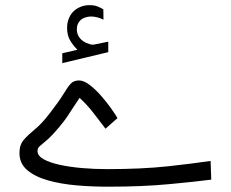

<svg xmlns="http://www.w3.org/2000/svg" viewBox="-20 -722 892 742"><path d="M279.3 -529.8Q262.7 -545.9 251 -565.7Q239.3 -585.4 239.3 -613.8Q239.3 -631.8 244.4 -646.2Q249.5 -660.6 258.3 -671.9Q270.5 -686.5 288.3 -694.3Q306.2 -702.1 324.7 -702.1Q343.3 -702.1 355 -697.8Q366.7 -693.4 379.4 -686L379.9 -646Q355 -658.2 331.5 -658.2Q322.3 -658.2 311 -655Q299.8 -651.9 291 -644Q284.7 -638.2 280.8 -629.2Q276.9 -620.1 276.9 -607.4Q276.9 -589.8 288.8 -574.5Q300.8 -559.1 325.7 -551.8Q327.6 -551.3 330.6 -550.3Q333.5 -549.3 337.4 -549.3Q340.8 -549.3 343.3 -549.8L398.4 -561V-520.5L220.7 -478V-516.1ZM387.7 -224.6Q366.7 -252.4 341.6 -284.9Q316.4 -317.4 287.6 -343.8Q271 -319.8 260.3 -302.7Q249.5 -285.6 238.8 -269.8Q228 -253.9 210.9 -233.4Q180.7 -197.3 161.9 -181.2Q143.1 -165 134 -157.5Q125 -149.9 125 -138.7Q125 -120.1 148.2 -106.9Q171.4 -93.8 210.2 -85.2Q249 -76.7 297.1 -72.5Q345.2 -68.4 394.5 -68.4Q527.8 -68.4 628.7 -79.3Q729.5 -90.3 793.9 -100.1L796.4 -27.8Q737.3 -20 633.5 -10.3Q529.8 -0.5 395.5 -0.5Q336.4 -0.5 276.4 -5.6Q216.3 -10.7 166.3 -24.7Q116.2 -38.6 85.7 -64.2Q55.2 -89.8 55.2 -130.9Q55.2 -162.1 71.5 -181.2Q87.9 -200.2 114.7 -222.2Q141.6 -244.1 171.9 -283.7Q208 -330.1 224.9 -358.2Q241.7 -386.2 253.4 -398.7Q265.1 -411.1 285.2 -411.1Q303.7 -411.1 325.9 -394.3Q348.1 -377.4 369.9 -352.8Q391.6 -328.1 408.7 -304Q425.8 -279.8 434.1 -265.6Z"/></svg>

Font: Vazir Light UI
Style: Light-UI
Weight: 300
Designer: Saber Rastikerdar
Foundry: Saber Rastikerdar
Version: Version 30.0.0